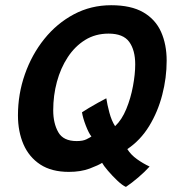

<svg xmlns="http://www.w3.org/2000/svg" viewBox="-20 -670 686 754"><path d="M474.5 64Q460.5 58 440.5 39Q420.5 20 403.5 0Q386.5 -20 381 -30.5Q367.5 -21.5 332.5 -8.2Q297.5 5 250.5 5Q182.5 5 138.2 -24Q94 -53 72.2 -103.2Q50.5 -153.5 50.5 -217Q50.5 -301 77.8 -378.5Q105 -456 154 -517Q203 -578 270 -613.8Q337 -649.5 416.5 -649.5Q494.5 -649.5 542.5 -621.8Q590.5 -594 612.5 -544.8Q634.5 -495.5 634.5 -431.5Q634.5 -364.5 617.2 -297.8Q600 -231 565.8 -175Q531.5 -119 480 -84.5Q494 -62 518.2 -44.8Q542.5 -27.5 567.5 -16Q549 4.5 523 26.8Q497 49 474.5 64ZM339 -134Q328.5 -147 317 -176.8Q305.5 -206.5 302 -229Q311.5 -235.5 328.8 -245.8Q346 -256 364.8 -266.5Q383.5 -277 397.5 -284Q401 -260 409.5 -228Q418 -196 432 -174.5Q458.5 -199.5 476 -242Q493.5 -284.5 502.2 -331.8Q511 -379 511 -417Q511 -473 487.5 -505.5Q464 -538 406.5 -538Q354.5 -538 314.2 -513Q274 -488 246 -445.2Q218 -402.5 203.5 -348.8Q189 -295 189 -237Q189 -186 208.8 -151Q228.5 -116 281 -116Q305.5 -116 319.5 -123Q333.5 -130 339 -134Z"/></svg>

Font: Grandstander SemiBold
Style: Italic
Weight: 600
Italic angle: -15°
Designer: Tyler Finck
Foundry: Etcetera Type Co
Version: Version 1.200; ttfautohint (v1.8.3)